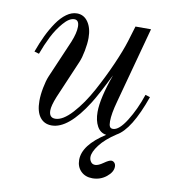

<svg xmlns="http://www.w3.org/2000/svg" viewBox="-77 -536 724 803"><g transform="rotate(10 285.0 -134.0)"><path d="M526.9 -182.1 546.9 -175.8Q495.6 -30.3 437 2Q391.6 31.7 368.4 62.3Q345.2 92.8 345.2 113.8Q345.2 125 351.6 134Q357.9 143.1 370.1 143.1Q383.3 143.1 404.1 128.4Q424.8 113.8 434.1 113.8Q441.9 113.8 447.5 119.9Q453.1 126 453.1 136.2Q453.1 159.2 427.5 179.7Q401.9 200.2 368.2 200.2Q337.9 200.2 319.3 181.6Q300.8 163.1 300.8 133.8Q300.8 70.8 394 11.2Q368.7 7.8 355.2 -16.4Q341.8 -40.5 341.8 -77.1Q341.8 -135.3 378.9 -238.8Q335.4 -150.9 311.5 -112.8Q232.9 12.2 162.1 12.2Q129.9 12.2 112.1 -11.7Q94.2 -35.6 94.2 -80.1Q94.2 -106 100.1 -136.5Q106 -167 113.8 -186L183.1 -347.2Q199.2 -386.7 199.2 -413.1Q199.2 -441.9 179.2 -441.9Q157.7 -441.9 133.1 -413.3Q108.4 -384.8 90.3 -348.9Q72.3 -313 58.1 -273.9L38.1 -279.8Q51.8 -317.9 67.1 -349.9Q82.5 -381.8 101.3 -409.2Q120.1 -436.5 141.8 -452.1Q163.6 -467.8 186 -467.8Q215.8 -467.8 233.4 -441.9Q251 -416 251 -375Q251 -350.6 245.1 -320.1Q239.3 -289.6 231 -270L162.1 -108.9Q146 -69.3 146 -48.8Q146 -18.1 171.9 -18.1Q204.1 -18.1 243.9 -61.8Q283.7 -105.5 317.6 -168.2Q351.6 -231 377.4 -290Q403.3 -349.1 416 -390.1L436 -456.1H502L415 -133.8Q399.9 -79.6 399.9 -47.9Q399.9 -31.7 403.8 -24.9Q407.7 -18.1 417 -18.1Q442.9 -18.1 474.1 -67.9Q505.4 -117.7 526.9 -182.1Z"/></g></svg>

Font: Flanker Steampunk
Style: Italic
Weight: 400
Italic angle: -12°
Designer: Alexey Kryukov, Leonardo Di Lena
Foundry: Alexey Kryukov, Leonardo Di Lena
Version: 1.210